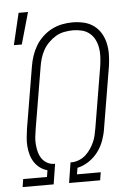

<svg xmlns="http://www.w3.org/2000/svg" viewBox="-56 -851 612 893"><g transform="rotate(-5 250.0 -404.5)"><path d="M30 -661 65 -809H109L67 -661ZM13 0 19 -37H130L135 -68Q116 -73 100.5 -84.5Q85 -96 74.5 -112Q64 -128 58.5 -147.5Q53 -167 51.5 -187Q50 -207 52 -228Q54 -249 57 -269L105 -555Q109 -580 117 -604Q125 -628 138 -650Q151 -672 170.5 -690.5Q190 -709 213 -721Q236 -733 261 -738Q286 -743 310 -743Q337 -743 363 -737Q389 -731 409.5 -716Q430 -701 443 -679Q456 -657 461.5 -631.5Q467 -606 466.5 -579Q466 -552 462 -525L414 -238Q410 -211 400 -183Q390 -155 372 -131Q354 -107 328.5 -90Q303 -73 275 -67L270 -37H381L375 0H230L245 -95H254Q271 -96 287.5 -103Q304 -110 317 -122Q330 -134 340 -149Q350 -164 357 -179.5Q364 -195 367.5 -211.5Q371 -228 374 -244L422 -531Q425 -552 426 -573.5Q427 -595 423.5 -615Q420 -635 411 -653Q402 -671 386.5 -683.5Q371 -696 351 -701Q331 -706 310 -706Q290 -706 269 -702Q248 -698 230 -687.5Q212 -677 196 -661Q180 -645 170 -627Q160 -609 154 -589Q148 -569 145 -549L97 -263Q94 -245 92 -227.5Q90 -210 91.5 -192.5Q93 -175 97 -158.5Q101 -142 110 -128Q119 -114 133.5 -105Q148 -96 165 -95H173L158 0Z"/></g></svg>

Font: Iosevka SS18 Extralight
Style: Italic
Weight: 200
Italic angle: -9°
Monospace: yes
Designer: Belleve Invis
Foundry: Belleve Invis
Version: Version 25.1.1; ttfautohint (v1.8.4)